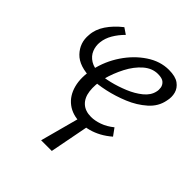

<svg xmlns="http://www.w3.org/2000/svg" viewBox="-171 -535 827 827"><g transform="rotate(45 243.0 -121.0)"><path d="M210 181 263 -16H313L275 181ZM277 8Q228 8 195 -17Q162 -42 150 -87.5Q138 -133 151 -192Q165 -254 200 -306Q235 -358 283.5 -390.5Q332 -423 385 -423Q425 -423 445.5 -408Q466 -393 472 -370.5Q478 -348 472 -323Q464 -280 429 -249Q394 -218 348 -199Q302 -180 256 -170Q210 -160 177 -160Q100 -160 65 -197Q30 -234 35 -285Q37 -321 59.5 -354.5Q82 -388 119 -417L147 -398Q124 -375 109 -349.5Q94 -324 91 -297Q88 -273 97 -250.5Q106 -228 128.5 -214Q151 -200 187 -200Q210 -200 245 -208.5Q280 -217 316.5 -232Q353 -247 380 -269Q407 -291 413 -319Q416 -330 414 -343.5Q412 -357 401 -367Q390 -377 364 -377Q329 -377 299 -351Q269 -325 247.5 -283.5Q226 -242 214 -197Q204 -151 208.5 -116Q213 -81 234 -61.5Q255 -42 291 -42Q314 -42 341 -51.5Q368 -61 394 -82L418 -49Q396 -30 373 -17.5Q350 -5 326 1.5Q302 8 277 8Z"/></g></svg>

Font: Ysabeau Infant
Style: Italic
Weight: 400
Italic angle: -12°
Designer: Christian Thalmann (Catharsis Fonts)
Version: Version 2.001;gftools[0.9.30]; featfreeze: ss01,ss02,lnum